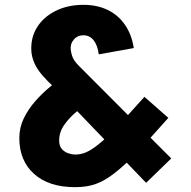

<svg xmlns="http://www.w3.org/2000/svg" viewBox="-20 -755 789 795"><path d="M585 2 208 -390 306 -483 689 -99ZM291 20Q182 20 121 -35Q60 -90 60 -183L225 -173Q225 -150 236.5 -137.5Q248 -125 263.5 -120Q279 -115 291 -115ZM291 20V-115Q314 -115 335.5 -124Q357 -133 385.5 -155.5Q414 -178 457 -220L549 -124Q494 -69 453.5 -37.5Q413 -6 376 7Q339 20 291 20ZM60 -183Q60 -227 78.5 -265Q97 -303 126 -336Q155 -369 188.5 -396.5Q222 -424 253 -445.5Q284 -467 306 -483L407 -375Q389 -359 358.5 -338.5Q328 -318 297.5 -293Q267 -268 246 -238Q225 -208 225 -173ZM549 -124 457 -220 578 -354 677 -267ZM208 -390Q177 -418 155.5 -443Q134 -468 123 -492.5Q112 -517 110 -541L273 -548Q275 -535 278.5 -524Q282 -513 289 -503Q296 -493 306 -483ZM110 -541Q106 -597 132.5 -640.5Q159 -684 209.5 -709.5Q260 -735 326 -735V-609Q301 -609 285.5 -591Q270 -573 273 -548ZM389 -530Q384 -568 367.5 -588.5Q351 -609 325 -609V-735Q382 -735 425.5 -714Q469 -693 497 -653Q525 -613 534 -556Z"/></svg>

Font: Akshar Light
Style: Regular
Weight: 300
Designer: Tall Chai
Foundry: Tall Chai
Version: Version 1.100